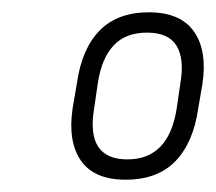

<svg xmlns="http://www.w3.org/2000/svg" viewBox="-20 -711 351 312"><path d="M184 -419Q133 -419 111.5 -450Q90 -481 98 -535L105 -576Q113 -632 142 -661.5Q171 -691 222 -691Q273 -691 295 -660Q317 -629 309 -575L302 -534Q294 -479 265 -449Q236 -419 184 -419ZM187 -452Q254 -452 267 -534L273 -575Q280 -615 267 -636.5Q254 -658 219 -658Q184 -658 164.5 -637Q145 -616 139 -576L133 -535Q119 -452 187 -452Z"/></svg>

Font: Sofia Sans Condensed Light
Style: Italic
Weight: 300
Italic angle: -9°
Version: Version 4.100